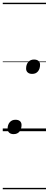

<svg xmlns="http://www.w3.org/2000/svg" viewBox="-20 -950 353 1390"><path d="M79 21Q58 21 46.5 10.5Q35 0 35 -17Q35 -47 50.5 -65Q66 -83 92 -83Q113 -83 124.5 -73Q136 -63 136 -45Q136 -16 121 2.5Q106 21 79 21ZM213 -415Q192 -415 180.5 -425.5Q169 -436 169 -453Q169 -483 184.5 -501Q200 -519 226 -519Q247 -519 258.5 -509Q270 -499 270 -481Q270 -452 255 -433.5Q240 -415 213 -415ZM0 410H313V420H0ZM0 -20H313V0H0ZM0 -505H313V-500H0ZM0 -930H313V-920H0Z"/></svg>

Font: Playwrite DE LA Guides
Style: Regular
Weight: 400
Designer: Veronika Burian, José Scaglione
Foundry: TypeTogether
Version: Version 1.003